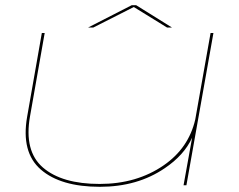

<svg xmlns="http://www.w3.org/2000/svg" viewBox="-20 -713 918 739"><path d="M686.5 0 715.5 -161 719.5 -183Q688.5 -115.5 614 -65.5Q509 6 364.5 6Q213.5 6 137 -60.5Q60.5 -127 84.5 -264L141 -586H152L95.5 -265Q72 -131.5 145.2 -68.2Q218.5 -5 363.5 -5Q506.5 -5 610.5 -77Q706 -143 731.5 -253L790.5 -586H801.5L697.5 0ZM319 -607 487 -693H504L642 -607H623L495 -686L339 -607Z"/></svg>

Font: Anybody UltraExpanded Thin
Style: Italic
Weight: 100
Width: 9
Italic angle: -10°
Designer: Tyler Finck
Foundry: Etcetera Type Company
Version: Version 1.010; ttfautohint (v1.8.3) -l 8 -r 50 -G 200 -x 14 